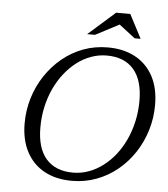

<svg xmlns="http://www.w3.org/2000/svg" viewBox="-58 -913 856 976"><g transform="rotate(5 370.0 -425.5)"><path d="M162 -246.5Q162 -141 209.8 -86.5Q257.5 -32 347 -32Q388.5 -32 426.8 -46Q465 -60 499.2 -85.8Q533.5 -111.5 561.5 -147.2Q589.5 -183 609.8 -227Q630 -271 641 -321Q652 -371 652 -425Q652 -530.5 604.2 -585.2Q556.5 -640 467 -640Q426 -640 387.2 -626Q348.5 -612 314.5 -586Q280.5 -560 252.5 -524.2Q224.5 -488.5 204.2 -444.8Q184 -401 173 -351Q162 -301 162 -246.5ZM733 -410.5Q733 -343.5 714 -281.2Q695 -219 660 -166Q625 -113 576.8 -73.5Q528.5 -34 469.8 -12Q411 10 345 10Q263.5 10 204.2 -22.2Q145 -54.5 112.8 -115.2Q80.5 -176 80.5 -261Q80.5 -328 99.5 -390.2Q118.5 -452.5 153.8 -505.5Q189 -558.5 237.2 -598.2Q285.5 -638 344 -659.8Q402.5 -681.5 469 -681.5Q550 -681.5 609.2 -649.2Q668.5 -617 700.8 -556.5Q733 -496 733 -410.5ZM357.5 -739.5 495 -861H567L630.5 -739.5H600L513 -806.5H525.5L397.5 -739.5Z"/></g></svg>

Font: Newsreader 20pt
Style: Italic
Weight: 400
Italic angle: -17°
Version: Version 1.003